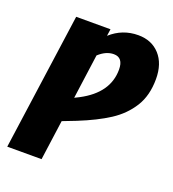

<svg xmlns="http://www.w3.org/2000/svg" viewBox="-131 -814 826 915"><g transform="rotate(20 282.5 -356.5)"><path d="M565 -545Q565 -461 528.5 -403Q492 -345 431 -305.5Q370 -266 278 -229L211 -203L183 0H9L106 -694H280L275 -659Q335 -713 415 -713Q483 -713 524 -668Q565 -623 565 -545ZM384 -527Q384 -588 336 -588Q297 -588 260 -554L229 -328L253 -340Q384 -409 384 -527Z"/></g></svg>

Font: Fira Sans Condensed ExtraBold
Style: Italic
Weight: 800
Width: 3
Italic angle: -8°
Designer: bBox Type GmbH & Carrois Corporate GbR & Edenspiekermann AG
Foundry: bBox Type GmbH & Carrois Corporate GbR & Edenspiekermann AG
Version: Version 4.301